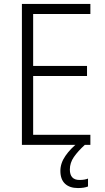

<svg xmlns="http://www.w3.org/2000/svg" viewBox="-20 -734 534 973"><path d="M438 0H91V-714H438V-663H148V-400H421V-349H148V-51H438ZM334 125Q334 178 383 178Q397 178 408 176Q419 174 426 171V211Q416 215 403.5 217Q391 219 375 219Q333 219 309.5 197Q286 175 286 132Q286 93 311.5 56Q337 19 377 -12L410 0Q375 32 354.5 61.5Q334 91 334 125Z"/></svg>

Font: Noto Sans Arabic SemCond Light
Style: Regular
Weight: 300
Width: 4
Designer: Monotype Design Team, Nadine Chahine, Nizar Qandah and Khaled Hosny
Foundry: Monotype Imaging Inc.
Version: Version 2.012; ttfautohint (v1.8.4.7-5d5b)